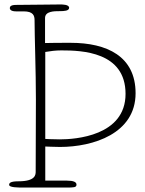

<svg xmlns="http://www.w3.org/2000/svg" viewBox="-20 -841 649 861"><path d="M63 -28C24 -28 21 -19 21 -12C21 0 61 0 82 0H278C310 0 323 0 323 -13C323 -25 309 -31 280 -31H183V-184C183 -184 226 -182 249 -182C398 -182 588 -242 588 -423C588 -589 459 -649 297 -649C248 -649 214 -649 182 -648V-760C182 -791 223 -791 248 -791C267 -791 290 -792 290 -806C290 -821 260 -821 250 -821C217 -821 98 -819 52 -819C28 -819 24 -811 24 -805C24 -798 30 -790 52 -790H86C129 -790 135 -771 135 -750C135 -680 141 -522 141 -395C141 -232 140 -231 140 -72C140 -58 140 -28 63 -28ZM255 -615C347 -615 543 -609 543 -420C543 -231 317 -216 248 -216C214 -216 183 -218 183 -218V-608C206 -612 230 -615 255 -615Z"/></svg>

Font: Life Savers
Style: Regular
Weight: 400
Designer: Pablo Impallari, Rodrigo Fuenzalida, Brenda Gallo
Foundry: Pablo Impallari, Rodrigo Fuenzalida, Brenda Gallo
Version: Version 3.000